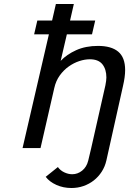

<svg xmlns="http://www.w3.org/2000/svg" viewBox="-20 -742 650 962"><path d="M225 -570H151L167 -639H241L260 -722H350L331 -639H457L441 -570H315L284 -437Q314 -469 361.5 -490.5Q409 -512 471 -512Q538 -512 572.5 -483Q607 -454 607 -391Q607 -357 596 -310L513 62Q506 93 489.5 118.5Q473 144 450 162Q427 180 398.5 190Q370 200 338 200Q297 200 262.5 184.5Q228 169 209 144L270 95Q282 112 302 121.5Q322 131 342 131Q369 131 391.5 113Q414 95 422 63L437 0L508 -314Q513 -339 513 -354Q513 -395 493 -420Q473 -445 430 -445Q405 -445 377.5 -436Q350 -427 324.5 -409Q299 -391 279.5 -364Q260 -337 252 -301L183 0H93Z"/></svg>

Font: Perun
Style: Italic
Weight: 400
Italic angle: -12°
Foundry: Copyright (c) Stefan Peev, Context Ltd, 2016
Version: Version 1.027